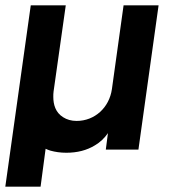

<svg xmlns="http://www.w3.org/2000/svg" viewBox="-28 -564 641 724"><path d="M125 140 144 -3C150 0 156 2 162 4C180 9 200 12 222 12C263 12 299 3 330 -16C349 -27 366 -43 379 -62L371 0H494L570 -544H438L394 -228C384 -158 329 -108 261 -108C241 -108 224 -113 210 -122C181 -140 173 -170 173 -199C173 -205 173 -212 174 -219L220 -544H88L-8 140Z"/></svg>

Font: Plus Jakarta Sans
Style: Bold Italic
Weight: 700
Italic angle: -8°
Designer: Gumpita Rahayu
Foundry: Tokotype
Version: Version 2.071;gftools[0.9.30]